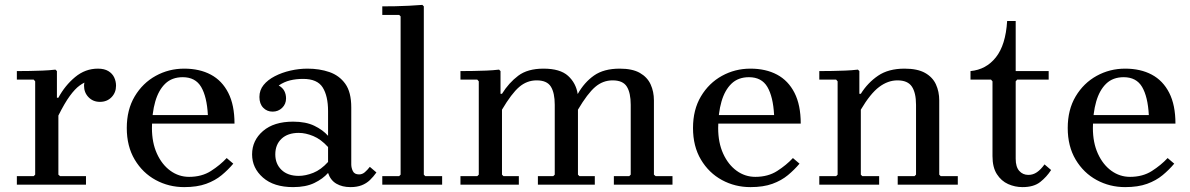

<svg xmlns="http://www.w3.org/2000/svg" viewBox="-20 -756 4870 786"><path d="M219 -356Q246 -406 287.5 -440.5Q329 -475 381 -475Q407 -475 423.5 -465Q440 -455 447.5 -439Q455 -423 455 -405Q455 -377 436.5 -358Q418 -339 389 -339Q361 -339 342.5 -358Q324 -377 324 -405Q324 -417 330.5 -431.5Q337 -446 344 -453L343 -425Q324 -419 305.5 -405.5Q287 -392 266 -363.5Q245 -335 219 -283ZM219 -41 226 -35H332V0H49V-35H118L124 -41V-423L118 -430H49V-465Q75 -465 101.5 -465.5Q128 -466 154.5 -467Q181 -468 207 -471L213 -465V-356H219Z M754 -32Q806 -32 843.5 -56Q881 -80 908 -109L935 -86Q914 -61 887.5 -39Q861 -17 824 -3.5Q787 10 734 10Q671 10 617.5 -19Q564 -48 531.5 -102.5Q499 -157 499 -232Q499 -307 531.5 -361.5Q564 -416 617.5 -445.5Q671 -475 734 -475Q797 -475 843 -450.5Q889 -426 914.5 -376Q940 -326 940 -250H589V-285H831Q827 -360 803.5 -400Q780 -440 728 -440Q684 -440 656.5 -413.5Q629 -387 615.5 -340Q602 -293 602 -232Q602 -172 622.5 -127Q643 -82 677.5 -57Q712 -32 754 -32Z M1415 10Q1381 10 1357 -4Q1333 -18 1323 -48V-301Q1323 -363 1301 -398Q1279 -433 1221 -433Q1192 -433 1167.5 -427Q1143 -421 1121 -406Q1137 -397 1144 -383.5Q1151 -370 1151 -353Q1151 -330 1135 -314.5Q1119 -299 1096 -299Q1073 -299 1057.5 -315Q1042 -331 1042 -359Q1042 -387 1059 -408Q1076 -429 1105 -444Q1134 -459 1169 -467Q1204 -475 1239 -475Q1288 -475 1328.5 -461Q1369 -447 1393.5 -413Q1418 -379 1418 -316V-83Q1418 -69 1424.5 -55.5Q1431 -42 1450 -42Q1463 -42 1473.5 -51Q1484 -60 1494 -73L1521 -50Q1509 -33 1494.5 -19Q1480 -5 1460.5 2.5Q1441 10 1415 10ZM1180 10Q1101 10 1056.5 -29Q1012 -68 1012 -124Q1012 -181 1056.5 -219.5Q1101 -258 1180 -258Q1232 -258 1267 -241Q1302 -224 1323 -200V-154Q1294 -186 1262.5 -199Q1231 -212 1203 -212Q1158 -212 1132.5 -188Q1107 -164 1107 -124Q1107 -85 1132.5 -60.5Q1158 -36 1203 -36Q1231 -36 1262.5 -48.5Q1294 -61 1323 -93V-48Q1302 -24 1267 -7Q1232 10 1180 10Z M1545 0V-35H1614L1620 -41V-689L1614 -695H1545V-730Q1571 -730 1598.5 -730.5Q1626 -731 1654.5 -732.5Q1683 -734 1709 -736L1715 -730V-41L1721 -35H1790V0Z M2664 -35H2733V0H2493V-35H2556L2562 -41V-327Q2562 -376 2546 -401.5Q2530 -427 2488 -427Q2448 -427 2416.5 -400Q2385 -373 2346 -307V-41L2352 -35H2415V0H2182V-35H2245L2251 -41V-327Q2251 -376 2235 -401.5Q2219 -427 2177 -427Q2137 -427 2105.5 -400Q2074 -373 2035 -307V-41L2041 -35H2104V0H1865V-35H1934L1940 -41V-423L1934 -430H1865V-465Q1891 -465 1917.5 -465.5Q1944 -466 1970.5 -467Q1997 -468 2023 -471L2029 -465V-372H2035Q2063 -417 2101.5 -446Q2140 -475 2205 -475Q2273 -475 2305.5 -445.5Q2338 -416 2345 -371Q2372 -419 2412 -447Q2452 -475 2517 -475Q2569 -475 2599.5 -457.5Q2630 -440 2643.5 -410.5Q2657 -381 2657 -345V-41Z M3072 -32Q3124 -32 3161.5 -56Q3199 -80 3226 -109L3253 -86Q3232 -61 3205.5 -39Q3179 -17 3142 -3.5Q3105 10 3052 10Q2989 10 2935.5 -19Q2882 -48 2849.5 -102.5Q2817 -157 2817 -232Q2817 -307 2849.5 -361.5Q2882 -416 2935.5 -445.5Q2989 -475 3052 -475Q3115 -475 3161 -450.5Q3207 -426 3232.5 -376Q3258 -326 3258 -250H2907V-285H3149Q3145 -360 3121.5 -400Q3098 -440 3046 -440Q3002 -440 2974.5 -413.5Q2947 -387 2933.5 -340Q2920 -293 2920 -232Q2920 -172 2940.5 -127Q2961 -82 2995.5 -57Q3030 -32 3072 -32Z M3825 -41 3831 -35H3901V0H3655V-35H3724L3730 -41V-327Q3730 -376 3713 -401.5Q3696 -427 3654 -427Q3615 -427 3579 -400Q3543 -373 3504 -307V-41L3510 -35H3579V0H3334V-35H3403L3409 -41V-423L3403 -430H3334V-465Q3360 -465 3386.5 -465.5Q3413 -466 3439.5 -467Q3466 -468 3492 -471L3498 -465V-372H3504Q3532 -417 3574.5 -446Q3617 -475 3683 -475Q3736 -475 3767 -457.5Q3798 -440 3811.5 -410.5Q3825 -381 3825 -345Z M4256 -83 4283 -60Q4265 -32 4238.5 -11Q4212 10 4166 10Q4135 10 4107 -2.5Q4079 -15 4061 -43Q4043 -71 4043 -117V-423L4037 -430H3953V-465Q4017 -471 4057 -521.5Q4097 -572 4103 -670H4138V-465H4273V-430H4144L4138 -423V-106Q4138 -73 4152.5 -56.5Q4167 -40 4190 -40Q4209 -40 4225 -51Q4241 -62 4256 -83Z M4606 -32Q4658 -32 4695.5 -56Q4733 -80 4760 -109L4787 -86Q4766 -61 4739.5 -39Q4713 -17 4676 -3.5Q4639 10 4586 10Q4523 10 4469.5 -19Q4416 -48 4383.5 -102.5Q4351 -157 4351 -232Q4351 -307 4383.5 -361.5Q4416 -416 4469.5 -445.5Q4523 -475 4586 -475Q4649 -475 4695 -450.5Q4741 -426 4766.5 -376Q4792 -326 4792 -250H4441V-285H4683Q4679 -360 4655.5 -400Q4632 -440 4580 -440Q4536 -440 4508.5 -413.5Q4481 -387 4467.5 -340Q4454 -293 4454 -232Q4454 -172 4474.5 -127Q4495 -82 4529.5 -57Q4564 -32 4606 -32Z"/></svg>

Font: Brygada 1918 Medium
Style: Regular
Weight: 500
Designer: Mateusz Machalski | Borys Kosmynka | Przemek Hoffer
Foundry: NIEPODLEGLA 2018
Version: Version 3.006